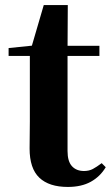

<svg xmlns="http://www.w3.org/2000/svg" viewBox="-20 -722 439 759"><path d="M173 -501V-541H373V-501ZM248 17Q174 17 135.5 -19.5Q97 -56 97 -135Q97 -164 97.5 -188Q98 -212 98 -242V-501H14V-532L121 -543L103 -531L153 -702H248L247 -524V-514V-125Q247 -84 264.5 -65Q282 -46 312 -46Q332 -46 347 -54Q362 -62 382 -77L398 -61Q376 -24 339 -3.5Q302 17 248 17Z"/></svg>

Font: Noto Serif JP ExtraBold
Style: Regular
Weight: 800
Designer: Ryoko NISHIZUKA 西塚涼子 (kana & ideographs); Frank Grießhammer (Latin, Greek & Cyrillic); Wenlong ZHANG 张文龙 (bopomofo); San
Foundry: Adobe
Version: Version 2.003-H1;hotconv 1.1.1;makeotfexe 2.6.0